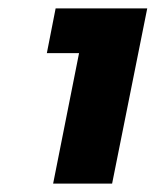

<svg xmlns="http://www.w3.org/2000/svg" viewBox="-20 -799 372 459"><path d="M113 -779 92 -672H169L107 -360H248L332 -779Z"/></svg>

Font: Argentum Sans ExtraBold
Style: Italic
Weight: 800
Italic angle: -11.3°
Designer: Julieta Ulanovsky
Foundry: Julieta Ulanovsky
Version: Version 5.001;February 15, 2019;FontCreator 11.5.0.2425 64-b